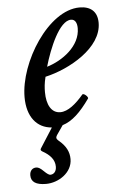

<svg xmlns="http://www.w3.org/2000/svg" viewBox="-49 -451 432 703"><g transform="rotate(-5 167.5 -99.5)"><path d="M92 217C138 217 189 184 189 134C189 108 178 85 151 63C143 56 142 51 147 43L171 8C207 -3 238 -33 272 -81C276 -86 257 -104 252 -97C225 -65 195 -40 167 -40C134 -40 117 -72 117 -118C117 -134 118 -150 124 -174C213 -194 335 -262 335 -354C335 -396 310 -416 270 -416C155 -416 41 -234 41 -106C41 -34 76 9 131 13L85 85C81 90 83 94 88 97C117 113 133 132 133 157C133 175 123 185 110 185C106 185 98 180 88 170C77 159 69 154 61 154C47 154 37 164 37 181C37 205 55 217 92 217ZM133 -210C152 -276 192 -374 235 -374C249 -374 257 -362 257 -341C257 -275 190 -227 133 -210Z"/></g></svg>

Font: Junicode Two Beta SemiCondensed Medium
Style: Italic
Weight: 500
Width: 4
Italic angle: -10°
Version: Version 1.063